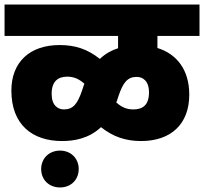

<svg xmlns="http://www.w3.org/2000/svg" viewBox="-20 -642 897 844"><path d="M0 -484H499V-430C471 -421 444 -407 419 -383C365 -426 311 -444 242 -444C111 -444 30 -369 30 -244C30 -94 122 -22 253 -22C304 -22 370 -32 424 -83C477 -41 532 -22 600 -22C731 -22 812 -96 812 -226C812 -335 757 -405 672 -431V-484H857V-622H0ZM207 -229C207 -287 237 -305 276 -305C306 -305 328 -294 351 -274C350 -272 350 -271 349 -269L341 -245C321 -186 302 -161 261 -161C234 -161 207 -179 207 -229ZM493 -196 501 -220C521 -279 540 -304 581 -304C608 -304 635 -286 635 -236C635 -178 605 -161 566 -161C536 -161 514 -171 491 -192C492 -193 492 -195 493 -196ZM161 101C161 148 195 182 244 182C292 182 326 148 326 101C326 55 292 20 244 20C195 20 161 55 161 101Z"/></svg>

Font: Noto Sans Black
Style: Italic
Weight: 900
Italic angle: -12°
Designer: Monotype Design Team
Foundry: Monotype Imaging Inc.
Version: Version 2.013